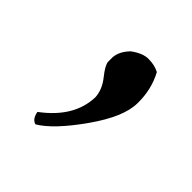

<svg xmlns="http://www.w3.org/2000/svg" viewBox="-77 -115 303 303"><g transform="rotate(45 74.5 36.5)"><path d="M26.9 119.6Q74.2 84.5 75.2 38.1Q74.2 22 62 6.8Q50.3 -7.8 49.8 -15.1V-25.4Q50.8 -39.1 63.5 -52.2Q79.6 -64 92.3 -63.5Q105.5 -63.5 115.7 -58.1Q129.4 -32.7 128.9 -2Q128.9 28.8 96.4 74.7Q64 120.6 38.6 135.7Q29.3 133.3 26.9 119.6Z"/></g></svg>

Font: AMoshref-Thulth
Style: Regular
Weight: 400
Designer: Ali Moshref
Foundry: Ali Moshref
Version: Version 0.1